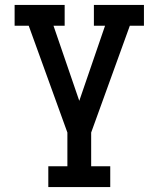

<svg xmlns="http://www.w3.org/2000/svg" viewBox="-20 -540 640 775"><path d="M425 215H175V131H252V-5L96 -436H39V-520H241V-436H196L300 -133L404 -436H359V-520H561V-436H504L348 -5V131H425Z"/></svg>

Font: Iosevka HT Medium Extended
Style: Regular
Weight: 500
Width: 7
Monospace: yes
Designer: Belleve Invis
Foundry: Belleve Invis
Version: Version 32.3.0; ttfautohint (v1.8.4)